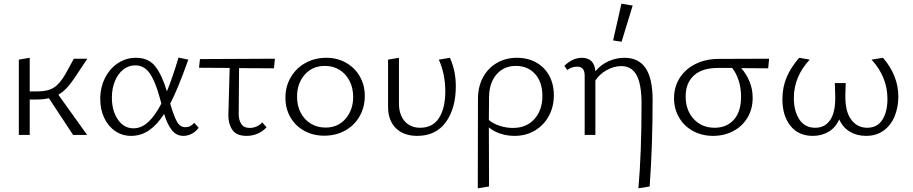

<svg xmlns="http://www.w3.org/2000/svg" viewBox="-20 -731 4946 1040"><path d="M296 -218 452 0H376L245 -199Q216 -192 175 -192H141V0H82V-408L141 -418V-236H185Q239 -236 271.5 -256.5Q304 -277 334 -329L380 -413H453L382 -306Q339 -242 296 -218Z M1056 -39Q1043 -20 1020.5 -7.5Q998 5 974 5Q935 5 910.5 -26.5Q886 -58 869 -114Q832 -56 788 -25.5Q744 5 690 5Q642 5 604 -21Q566 -47 544.5 -92.5Q523 -138 523 -195Q523 -258 549 -309Q575 -360 619 -389Q663 -418 716 -418Q785 -418 821.5 -371Q858 -324 884 -236Q915 -312 947 -419L1000 -408Q943 -247 902 -170Q921 -104 938 -73Q955 -42 984 -42Q1013 -42 1032 -66ZM854 -170 845 -203Q822 -288 792 -332.5Q762 -377 712 -377Q677 -377 648.5 -355Q620 -333 603 -293Q586 -253 586 -202Q586 -131 618.5 -83.5Q651 -36 703 -36Q746 -36 783 -70Q820 -104 854 -170Z M1273 -117Q1272 -84 1286 -61Q1300 -38 1333 -38Q1351 -38 1369 -45.5Q1387 -53 1400 -68L1424 -42Q1406 -21 1377.5 -8Q1349 5 1315 5Q1260 5 1238 -28.5Q1216 -62 1217 -108L1224 -363L1058 -364L1063 -411L1469 -413L1464 -361L1275 -362Z M1526 -202Q1526 -263 1555 -312.5Q1584 -362 1634.5 -390Q1685 -418 1748 -418Q1807 -418 1854.5 -391Q1902 -364 1929 -317Q1956 -270 1956 -212Q1956 -150 1927.5 -100.5Q1899 -51 1849 -23.5Q1799 4 1736 4Q1676 4 1628 -22.5Q1580 -49 1553 -96Q1526 -143 1526 -202ZM1893 -206Q1893 -255 1873 -293.5Q1853 -332 1818.5 -353Q1784 -374 1740 -374Q1672 -374 1630.5 -326.5Q1589 -279 1589 -208Q1589 -158 1609 -120Q1629 -82 1664 -61Q1699 -40 1743 -40Q1811 -40 1852 -88Q1893 -136 1893 -206Z M2082 -152V-408L2141 -418V-171Q2141 -110 2172 -74.5Q2203 -39 2256 -39Q2324 -39 2358 -92Q2392 -145 2392 -236Q2392 -329 2357 -408L2417 -418Q2449 -348 2449 -264Q2449 -144 2395 -69.5Q2341 5 2240 5Q2166 5 2124 -37Q2082 -79 2082 -152Z M2980 -215Q2980 -153 2953 -103Q2926 -53 2877.5 -24Q2829 5 2767 5Q2727 5 2690.5 -7Q2654 -19 2628 -41Q2628 171 2629 279L2568 289Q2569 125 2569 -195Q2569 -262 2596.5 -312.5Q2624 -363 2672 -390.5Q2720 -418 2780 -418Q2839 -418 2884.5 -392.5Q2930 -367 2955 -321Q2980 -275 2980 -215ZM2918 -211Q2918 -286 2878.5 -330Q2839 -374 2774 -374Q2710 -374 2670 -328.5Q2630 -283 2629 -205Q2629 -119 2628 -81Q2651 -61 2686.5 -49.5Q2722 -38 2758 -38Q2832 -38 2875 -86.5Q2918 -135 2918 -211Z M3347 -505 3301 -512 3346 -711 3407 -701ZM3515 -190Q3515 57 3499 279L3438 289Q3455 101 3455 -171Q3455 -275 3428 -324Q3401 -373 3345 -373Q3305 -373 3266 -351Q3227 -329 3205 -295V0H3147V-321Q3147 -370 3107 -370Q3077 -370 3053 -352L3037 -374Q3056 -394 3081 -406Q3106 -418 3131 -418Q3199 -418 3205 -345Q3236 -382 3277.5 -400Q3319 -418 3363 -418Q3439 -418 3477 -362Q3515 -306 3515 -190Z M4141 -361Q4093 -362 3995 -362Q4022 -332 4039.5 -290.5Q4057 -249 4057 -201Q4057 -140 4028.5 -93Q4000 -46 3951 -20.5Q3902 5 3843 5Q3782 5 3733.5 -21.5Q3685 -48 3658 -95Q3631 -142 3631 -199Q3631 -260 3661.5 -308.5Q3692 -357 3747.5 -384.5Q3803 -412 3874 -412L4146 -413ZM3946 -363H3869Q3784 -363 3739 -322.5Q3694 -282 3694 -209Q3694 -133 3738 -86Q3782 -39 3851 -39Q3916 -39 3955 -82.5Q3994 -126 3994 -207Q3994 -255 3981 -295Q3968 -335 3946 -363Z M4846 -208Q4846 -151 4826.5 -102.5Q4807 -54 4767.5 -24.5Q4728 5 4671 5Q4621 5 4583 -18Q4545 -41 4526 -84Q4506 -40 4468.5 -17.5Q4431 5 4383 5Q4305 5 4261.5 -49.5Q4218 -104 4218 -194Q4218 -259 4241.5 -313.5Q4265 -368 4309 -418L4366 -408Q4280 -316 4280 -200Q4280 -130 4309.5 -84.5Q4339 -39 4396 -39Q4450 -39 4478.5 -83.5Q4507 -128 4504 -216L4502 -281H4561L4559 -218Q4557 -129 4590 -84Q4623 -39 4677 -39Q4732 -39 4759.5 -82.5Q4787 -126 4787 -195Q4787 -314 4701 -408L4763 -418Q4846 -321 4846 -208Z"/></svg>

Font: Ysabeau Infant Semilight
Style: Regular
Weight: 300
Designer: Christian Thalmann (Catharsis Fonts)
Version: Version 0.003